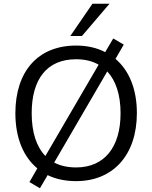

<svg xmlns="http://www.w3.org/2000/svg" viewBox="-20 -957 812 1024"><path d="M62 -353C62 -223 104 -121 179 -59L137 14L193 47L234 -23C277 -2 328 9 386 9C584 9 710 -131 710 -354C710 -481 669 -581 596 -643L640 -719L584 -752L541 -679C497 -702 445 -714 386 -714C181 -714 62 -575 62 -353ZM149 -353C149 -535 230 -641 386 -641C433 -641 473 -631 506 -612L222 -125C174 -175 149 -252 149 -353ZM355 -765H417L564 -937H473ZM269 -90 552 -576C598 -527 623 -451 623 -353C623 -171 536 -64 386 -64C341 -64 301 -73 269 -90Z"/></svg>

Font: Poppy and Pepper
Style: Regular
Weight: 400
Designer: Thy Ha
Foundry: Thy Ha
Version: Version 0.001;Glyphs 3.2 (3227)